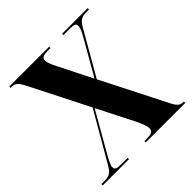

<svg xmlns="http://www.w3.org/2000/svg" viewBox="-188 -861 1008 1008"><g transform="rotate(-45 316.0 -357.0)"><path d="M9 0H204V-10H149C123 -10 112 -16 112 -31C112 -45 122 -65 142 -101L266 -317L370 -112C387 -77 395 -53 395 -38C395 -18 381 -10 348 -10H328V0H622V-10H616C593 -10 580 -22 560 -63L381 -416L520 -658C541 -694 556 -704 588 -704H611V-714H421V-704H476C501 -704 511 -698 511 -683C511 -669 502 -648 484 -617L375 -427L280 -616C266 -644 258 -664 258 -678C258 -697 272 -704 304 -704H325V-714H29V-704H40C63 -704 76 -692 97 -651L261 -327L104 -56C83 -20 68 -10 34 -10H9Z"/></g></svg>

Font: Noto Serif Display Condensed Extra
Style: Regular
Weight: 800
Width: 3
Designer: Monotype Design Team
Foundry: Monotype Imaging Inc.
Version: Version 1.900